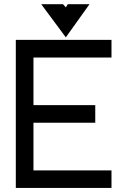

<svg xmlns="http://www.w3.org/2000/svg" viewBox="-20 -908 572 930"><path d="M308.6 -887.7H413.6L298.8 -727.1L179.7 -887.7H285.2L298.8 -872.6ZM520 2.4H56.6V-714.8H520V-629.4H142.1V-398.9H441.4V-313.5H142.1V-82.5H520Z"/></svg>

Font: Proletarsk
Style: Regular
Weight: 400
Designer: Peter Wiegel, original typeface by Carl Albert Fahrenwaldt 1901
Foundry: Peter Wiegel
Version: Version 1.000 2010 initial release